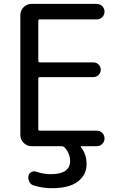

<svg xmlns="http://www.w3.org/2000/svg" viewBox="-20 -775 628 991"><path d="M479.5 -674.8H185.5Q177.7 -674.8 177.7 -668V-460.9Q177.7 -453.1 185.5 -453.1H461.9Q477.5 -453.1 488.8 -441.9Q500 -430.7 500 -415Q500 -399.4 488.8 -388.2Q477.5 -377 461.9 -377H185.5Q177.7 -377 177.7 -369.1V-107.4Q177.7 -100.6 185.5 -100.6H479.5Q496.1 -100.6 507.8 -88.9Q519.5 -77.1 519.5 -60.5Q519.5 -43.9 507.8 -32.2Q496.1 -20.5 479.5 -20.5H400.4Q398.4 -20.5 397.5 -18.6Q396.5 -16.6 398.4 -14.6Q426.8 20.5 426.8 73.2Q426.8 127 382.3 161.6Q337.9 196.3 248 196.3Q199.2 196.3 155.3 182.6Q139.6 178.7 131.8 164.1Q126 153.3 126 141.6Q126 137.7 127 132.8Q129.9 119.1 142.1 112.8Q154.3 106.4 168 111.3Q204.1 124 241.2 124Q341.8 124 341.8 56.6Q341.8 14.6 311.5 -15.6Q305.7 -20.5 298.8 -20.5H142.6Q119.1 -20.5 102.1 -37.6Q85 -54.7 85 -78.1V-697.3Q85 -720.7 102.1 -737.8Q119.1 -754.9 142.6 -754.9H479.5Q496.1 -754.9 507.8 -743.2Q519.5 -731.4 519.5 -714.8Q519.5 -698.2 507.8 -686.5Q496.1 -674.8 479.5 -674.8Z"/></svg>

Font: Gen Jyuu Gothic Regular
Style: Regular
Weight: 400
Designer: [Source Han Sans]
Ryoko NISHIZUKA  (kana & ideographs); Paul D. Hunt (Latin, Greek & Cyrillic); Wenlong ZHANG  (bopomofo
Version: Version 1.002.20150607